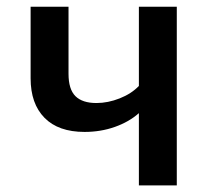

<svg xmlns="http://www.w3.org/2000/svg" viewBox="-20 -562 655 582"><path d="M515.9 -541.5V0H401V-219Q370.8 -192.3 327.9 -177.2Q285.1 -162.1 236.4 -162.1Q156.9 -162.1 114.9 -204.9Q72.8 -247.7 72.8 -324.6V-541.5H187.7V-338.5Q187.7 -291.3 208.7 -270.5Q229.7 -249.7 272.3 -249.7Q307.2 -249.7 342.8 -263.8Q378.5 -277.9 401 -301.5V-541.5Z"/></svg>

Font: Fira Code Fixed Medium
Style: Regular
Weight: 500
Monospace: yes
Designer: Carrois Corporate, Edenspiekermann AG, Nikita Prokopov
Foundry: Carrois Corporate, Edenspiekermann AG, Nikita Prokopov
Version: Version 5.002